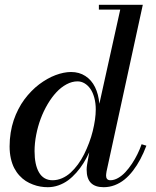

<svg xmlns="http://www.w3.org/2000/svg" viewBox="-20 -770 650 800"><path d="M590 -163Q578.4 -132.4 564.7 -106.6Q551 -80.8 534.2 -58.9Q517.4 -37.1 498.8 -22Q480.1 -6.9 457.9 1.6Q435.8 10 412 10Q376.5 10 358.8 -7.9Q341 -25.9 341 -63Q341 -73 343 -85L351.9 -135.5Q340.8 -111.2 327.7 -90.2Q314.6 -69.2 298.1 -50.6Q281.6 -31.9 263.6 -18.6Q245.5 -5.4 223.8 2.3Q202 10 179 10Q163.6 10 148.4 7.4Q133.2 4.9 117.4 -1.1Q101.5 -7 87.4 -15.9Q73.4 -24.9 60.9 -38.6Q48.4 -52.2 39.4 -69.4Q30.5 -86.5 25.2 -109.8Q20 -133 20 -160Q20 -189.4 24.5 -217.2Q29 -245.1 37.1 -269.1Q45.2 -293 56.6 -315.1Q67.9 -337.2 81.6 -355.6Q95.2 -373.9 110.9 -389.9Q126.5 -406 143.1 -418.5Q159.8 -431 177 -440.8Q194.2 -450.6 211.4 -457Q228.5 -463.4 244.8 -466.7Q261.1 -470 276 -470Q310 -470 335.7 -453.3Q361.4 -436.6 375.9 -407.1Q390.5 -377.5 394 -337.6L481 -730H392V-750H575L424 -56Q422 -44 422 -38Q422 -29.2 426.4 -24.1Q430.8 -19 440 -19Q455.6 -19 472 -28.3Q488.4 -37.6 502.5 -52.8Q516.6 -68 529.8 -87.8Q542.9 -107.5 552.9 -128.1Q562.9 -148.6 570 -169ZM379 -314Q379 -340.6 372.9 -362.9Q366.8 -385.2 356.4 -400Q346 -414.8 332.2 -422.9Q318.4 -431 303 -431Q280.1 -431 257.2 -418.7Q234.2 -406.4 214.8 -385.4Q195.2 -364.4 178.3 -335.7Q161.4 -307 149.5 -275.1Q137.6 -243.1 130.8 -208.1Q124 -173 124 -140Q124 -112 128.6 -89.8Q133.2 -67.6 142.4 -51.8Q151.5 -35.9 165.8 -27.4Q180.1 -19 199 -19Q219.2 -19 238.6 -27.4Q257.9 -35.8 274 -50.4Q290.1 -65.1 304.7 -84.9Q319.2 -104.6 330.6 -127.5Q342 -150.4 351.2 -175Q360.5 -199.6 366.5 -224.1Q372.5 -248.5 375.8 -271.4Q379 -294.4 379 -314Z"/></svg>

Font: Bodoni* 11
Style: Italic
Weight: 400
Italic angle: -13°
Version: Version 1.002